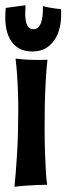

<svg xmlns="http://www.w3.org/2000/svg" viewBox="-33 -737 256 740"><path d="M149.9 -506.8Q145.5 -468.3 143.1 -422.1Q140.6 -376 139.6 -327.6Q138.7 -279.3 138.9 -232.2Q139.2 -185.1 140.6 -144.3Q142.1 -103.5 144 -72.3Q146 -41 148.9 -24.9Q129.4 -24.9 108.4 -23.9Q90.3 -22.9 67.9 -21.5Q45.4 -20 22.9 -17.1Q34.2 -138.2 36.4 -229.7Q38.6 -321.3 36.1 -384.3Q33.7 -457.5 26.9 -511.2Q54.7 -507.8 77.1 -506.8Q99.6 -505.9 115.7 -505.9Q134.8 -505.9 149.9 -506.8ZM202.1 -701.7Q204.1 -673.8 200 -645Q195.8 -616.2 182.9 -592.5Q169.9 -568.8 147.7 -553.7Q125.5 -538.6 91.3 -538.6Q59.6 -538.6 38.3 -551.5Q17.1 -564.5 4.9 -587.2Q-7.3 -609.9 -11 -640.4Q-14.6 -670.9 -10.7 -706.5L65.4 -716.8Q64.5 -701.2 64.2 -684.8Q64 -668.5 66.7 -655Q69.3 -641.6 76.2 -633.1Q83 -624.5 96.2 -624.5Q106.9 -624.5 114 -631.3Q121.1 -638.2 125.5 -650.4Q129.9 -662.6 131.3 -678.7Q132.8 -694.8 132.3 -713.9Q142.6 -710.4 154.8 -708.3Q167 -706.1 177.7 -704.6Q190.4 -702.6 202.1 -701.7Z"/></svg>

Font: Mouse Memoirs
Style: Regular
Weight: 400
Version: Version 1.000